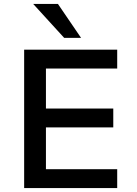

<svg xmlns="http://www.w3.org/2000/svg" viewBox="-20 -958 696 978"><path d="M103 0V-705H577V-609H214V-405H557V-309H214V-96H577V0ZM307 -765 149 -938H275L393 -765Z"/></svg>

Font: Nunito Sans 7pt SemiBold
Style: Regular
Weight: 600
Designer: Vernon Adams
Foundry: Vernon Adams
Version: Version 3.101;gftools[0.9.27]